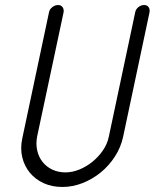

<svg xmlns="http://www.w3.org/2000/svg" viewBox="-20 -745 616 764"><path d="M128 -203Q122 -173 128 -146.5Q134 -120 149.5 -100.5Q165 -81 188.5 -70Q212 -59 240 -59Q268 -59 296 -70.5Q324 -82 348 -101.5Q372 -121 389.5 -146.5Q407 -172 413 -201L518 -696Q520 -708 530.5 -716.5Q541 -725 553 -725Q566 -725 571.5 -716.5Q577 -708 575 -696L470 -201Q461 -159 437.5 -122.5Q414 -86 381 -59Q348 -32 308.5 -16.5Q269 -1 228 -1Q187 -1 154 -16Q121 -31 99 -57.5Q77 -84 68.5 -119.5Q60 -155 69 -196L175 -696Q177 -708 188 -716.5Q199 -725 211 -725Q223 -725 229 -716.5Q235 -708 233 -696Z"/></svg>

Font: VDS
Style: Thin Italic
Weight: 100
Width: 0
Designer: artmaker
Foundry: artmaker
Version: Version 1.000 2012 initial release